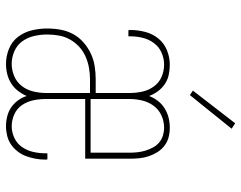

<svg xmlns="http://www.w3.org/2000/svg" viewBox="-102 -694 804 640"><g transform="rotate(90 300.0 -374.0)"><path d="M193 8Q167 8 142.5 -2Q118 -12 102.5 -32.5Q87 -53 81 -78.5Q75 -104 75 -129Q75 -152 79 -174Q83 -196 93.5 -215.5Q104 -235 121 -250Q138 -265 158 -274.5Q178 -284 200 -287.5Q222 -291 244 -291H290V-404Q290 -425 285.5 -446Q281 -467 268.5 -484.5Q256 -502 236.5 -510.5Q217 -519 195 -519Q175 -519 155.5 -510.5Q136 -502 123.5 -485Q111 -468 106 -447.5Q101 -427 101 -406Q101 -405 101 -403.5Q101 -402 101 -400H81Q80 -402 80 -404Q80 -406 80 -407Q80 -432 86.5 -456.5Q93 -481 108.5 -500Q124 -519 147.5 -528.5Q171 -538 195 -538Q212 -538 229 -534.5Q246 -531 260 -521.5Q274 -512 284 -498.5Q294 -485 300 -469Q306 -485 316.5 -498.5Q327 -512 341.5 -521Q356 -530 372.5 -534Q389 -538 406 -538Q422 -538 437.5 -534Q453 -530 466 -520Q479 -510 487.5 -496Q496 -482 501 -467Q506 -452 507.5 -436Q509 -420 509 -404V-256H310V-126Q310 -105 314 -84.5Q318 -64 329.5 -46.5Q341 -29 360.5 -20Q380 -11 401 -11Q421 -11 440 -20Q459 -29 470.5 -46Q482 -63 486.5 -83Q491 -103 491 -124Q491 -125 491 -126.5Q491 -128 491 -130H511Q512 -128 512 -126Q512 -124 512 -123Q512 -106 509 -90Q506 -74 500.5 -59Q495 -44 485 -31Q475 -18 462 -9Q449 0 433 4Q417 8 401 8Q384 8 368 4Q352 0 338.5 -9Q325 -18 315 -31.5Q305 -45 300 -61Q293 -45 282.5 -31.5Q272 -18 257.5 -9Q243 0 226.5 4Q210 8 193 8ZM489 -274V-404Q489 -417 487.5 -430.5Q486 -444 482 -457Q478 -470 471.5 -482Q465 -494 455 -502.5Q445 -511 432 -515Q419 -519 406 -519Q384 -519 364.5 -510Q345 -501 332.5 -484Q320 -467 315 -446Q310 -425 310 -404V-274ZM193 -11Q214 -11 234 -19.5Q254 -28 267 -45Q280 -62 285 -83.5Q290 -105 290 -126V-272H244Q225 -272 205.5 -268.5Q186 -265 168 -257Q150 -249 135.5 -235.5Q121 -222 111.5 -205Q102 -188 98.5 -168.5Q95 -149 95 -129Q95 -107 100 -85.5Q105 -64 117.5 -46.5Q130 -29 150.5 -20Q171 -11 193 -11ZM297 -605 282 -615 391 -756 409 -744Z"/></g></svg>

Font: Iosevka Curly Slab ThEx
Style: Regular
Weight: 100
Width: 7
Monospace: yes
Designer: Belleve Invis
Foundry: Belleve Invis
Version: Version 11.1.0; ttfautohint (v1.8.3)